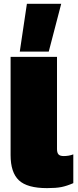

<svg xmlns="http://www.w3.org/2000/svg" viewBox="-20 -970 407 1000"><path d="M83 -701.2 120.1 -950.2H298.8L233.9 -701.2ZM225.1 9.8Q121.6 9.8 78.4 -31Q35.2 -71.8 35.2 -162.1V-673.8H276.9V-193.8Q276.9 -174.3 284.7 -165.8Q292.5 -157.2 312 -157.2Q338.9 -157.2 361.8 -166V-16.1Q328.1 -1.5 300 4.2Q272 9.8 225.1 9.8Z"/></svg>

Font: Kanit Black
Style: Regular
Weight: 900
Designer: Katatrad Team
Foundry: CadsonDemak
Version: Version 1.000;PS 001.000;hotconv 1.0.88;makeotf.lib2.5.64775